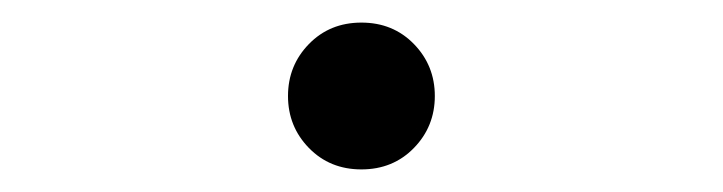

<svg xmlns="http://www.w3.org/2000/svg" viewBox="-20 -141 640 170"><path d="M300 9Q272 9 253.5 -10Q235 -29 235 -56Q235 -83 253.5 -102Q272 -121 300 -121Q328 -121 346.5 -102Q365 -83 365 -56Q365 -29 346.5 -10Q328 9 300 9Z"/></svg>

Font: Red Hat Mono
Style: Regular
Weight: 400
Designer: Pentagram, MCKL
Foundry: Pentagram, MCKL
Version: Version 1.023